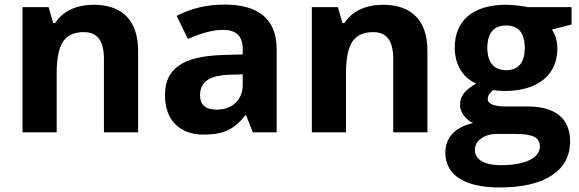

<svg xmlns="http://www.w3.org/2000/svg" viewBox="-20 -577 2523 837"><path d="M582 -356C582 -485.4 515.1 -556.2 388.2 -556.2C314 -556.2 253.4 -528.8 220.2 -476.1H211.9L191.9 -545.9H78.1V0H227.1V-256.8C227.1 -321.3 236.3 -367.7 254.9 -395.5C273.4 -423.3 303.7 -437 345.2 -437C406.2 -437 433.1 -397.5 433.1 -318.8V0H582Z M1186 0V-363.8C1186 -494.1 1105.5 -557.1 959 -557.1C882.3 -557.1 813 -540.5 750 -507.8L799.3 -407.2C858.4 -433.6 909.7 -446.8 953.1 -446.8C1009.8 -446.8 1038.1 -418.9 1038.1 -363.8V-339.8L943.4 -336.9C779.8 -331.1 699.2 -278.8 699.2 -163.1C699.2 -107.9 714.4 -64.9 744.6 -35.2C774.4 -5.4 815.9 9.8 868.2 9.8C910.6 9.8 945.3 3.9 972.2 -8.8C998.5 -21 1024.4 -42.5 1049.3 -74.2H1053.2L1082 0ZM1038.1 -208C1038.1 -175.3 1027.8 -148.9 1007.3 -128.9C986.3 -108.9 959 -99.1 924.3 -99.1C876 -99.1 852.1 -120.1 852.1 -162.1C852.1 -220.7 894 -248.5 980.5 -251L1038.1 -252.9Z M1843.3 -356C1843.3 -485.4 1776.4 -556.2 1649.4 -556.2C1575.2 -556.2 1514.6 -528.8 1481.4 -476.1H1473.1L1453.1 -545.9H1339.4V0H1488.3V-256.8C1488.3 -321.3 1497.6 -367.7 1516.1 -395.5C1534.7 -423.3 1564.9 -437 1606.4 -437C1667.5 -437 1694.3 -397.5 1694.3 -318.8V0H1843.3Z M2281.2 -545.9C2275.4 -547.4 2262.2 -549.3 2241.2 -552.2C2220.2 -554.7 2201.7 -556.2 2186.5 -556.2C2042.5 -556.2 1962.4 -488.3 1962.4 -369.1C1962.4 -294.9 1998.5 -237.8 2055.7 -212.9C2010.3 -186 1985.4 -161.6 1985.4 -120.1C1985.4 -103.5 1991.2 -87.9 2002.4 -73.2C2013.7 -58.1 2027.3 -47.4 2042.5 -41C1962.9 -22 1921.4 22.9 1921.4 88.9C1921.4 184.6 2003.9 240.2 2156.2 240.2C2255.9 240.2 2332.5 222.7 2385.7 187.5C2439 152.3 2465.3 103 2465.3 39.1C2465.3 -60.5 2400.9 -112.8 2281.2 -112.8H2188.5C2133.8 -112.8 2106.4 -123.5 2106.4 -145C2106.4 -159.2 2114.3 -172.4 2129.4 -184.1L2151.4 -181.6L2178.2 -180.2C2251 -180.2 2307.6 -196.8 2348.6 -229.5C2389.2 -262.2 2409.7 -307.6 2409.7 -366.2C2409.7 -396.5 2401.9 -423.8 2386.2 -448.2L2471.7 -470.2V-545.9ZM2050.3 77.1C2050.3 56.2 2059.6 39.1 2078.1 26.4C2096.2 13.2 2119.1 6.8 2146.5 6.8H2223.6C2298.3 6.8 2333.5 20 2333.5 61C2333.5 111.8 2269.5 143.1 2162.6 143.1C2091.8 143.1 2050.3 118.2 2050.3 77.1ZM2104.5 -367.2C2104.5 -433.1 2131.8 -465.8 2186.5 -465.8C2240.7 -465.8 2267.6 -433.1 2267.6 -367.2C2267.6 -308.1 2242.7 -271 2186.5 -271C2131.3 -271 2104.5 -308.1 2104.5 -367.2Z"/></svg>

Font: Sahel
Style: Bold
Weight: 700
Foundry: Saber Rastikerdar (saber.rastikerdar@gmail.com)
Version: Version 3.4.0